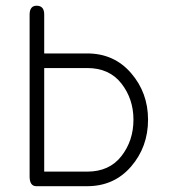

<svg xmlns="http://www.w3.org/2000/svg" viewBox="-20 -641 597 668"><path d="M283.2 -455.1Q377 -455.1 436 -386.7Q495.1 -318.4 495.1 -224.6Q495.1 -129.9 436 -61.5Q377 6.8 283.2 6.8H106.4Q83 6.8 83 -27.3V-589.8Q83 -621.1 107.4 -621.1Q133.8 -621.1 133.8 -590.8V-455.1ZM283.2 -404.3H133.8V-43.9H283.2Q360.4 -43.9 402.3 -97.7Q444.3 -151.4 444.3 -224.6Q444.3 -296.9 402.3 -350.6Q360.4 -404.3 283.2 -404.3Z"/></svg>

Font: Jura
Style: Book
Weight: 400
Version: Version 2.3